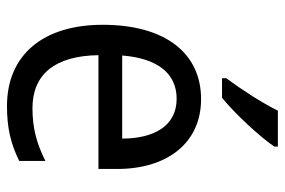

<svg xmlns="http://www.w3.org/2000/svg" viewBox="-153 -653 816 550"><g transform="rotate(90 255.0 -378.0)"><path d="M400 -756V-766H297C275 -721 236 -661 204 -618V-606H260C305 -642 375 -718 400 -756ZM264 -546C132 -546 51 -443 51 -264C51 -94 137 10 284 10C347 10 392 -1 441 -25V-100C391 -75 347 -63 290 -63C193 -63 140 -127 138 -252H464V-306C464 -447 391 -546 264 -546ZM263 -476C342 -476 377 -409 377 -320H139C147 -421 190 -476 263 -476Z"/></g></svg>

Font: Noto Sans Thai Looped SemiCondensed
Style: Regular
Weight: 400
Width: 4
Designer: Sasikarn Vongin, Ben Mitchell
Foundry: The Fontpad Ltd
Version: Version 1.001